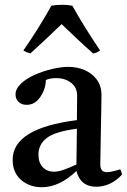

<svg xmlns="http://www.w3.org/2000/svg" viewBox="-20 -772 533 804"><path d="M383 10Q317 10 300 -56Q229 12 155 12Q104 12 68.5 -18.5Q33 -49 33 -103Q33 -235 302 -269Q302 -293 302.5 -318Q303 -343 303 -371Q303 -406 277.5 -425.5Q252 -445 216 -445Q190 -445 172 -437Q172 -414 162 -390Q152 -366 134.5 -349.5Q117 -333 92 -333Q70 -333 57.5 -345.5Q45 -358 45 -376Q45 -400 67.5 -421.5Q90 -443 125 -458.5Q160 -474 198 -483Q236 -492 266 -492Q303 -492 334.5 -478.5Q366 -465 385.5 -438.5Q405 -412 405 -373Q405 -349 404 -310.5Q403 -272 402.5 -228.5Q402 -185 401 -146Q400 -107 400 -83Q400 -51 428 -51Q446 -51 483 -63Q487 -58 488.5 -52Q490 -46 491 -41Q466 -14 438.5 -2Q411 10 383 10ZM300 -83 302 -233Q210 -221 175.5 -194Q141 -167 141 -125Q141 -90 159.5 -71.5Q178 -53 206 -53Q224 -53 246.5 -61Q269 -69 300 -83ZM238 -671Q208 -642 175 -611Q142 -580 107 -548Q100 -550 92.5 -553Q85 -556 78 -561Q107 -602 139.5 -654Q172 -706 195 -748Q205 -750 216 -751Q227 -752 239 -752Q251 -752 262 -751Q273 -750 283 -748Q306 -706 338.5 -654Q371 -602 399 -561Q387 -551 370 -548Q334 -580 301 -611Q268 -642 238 -671Z"/></svg>

Font: Tiro Telugu
Style: Regular
Weight: 400
Designer: Telugu: John Hudson & Fiona Ross. Latin: John Hudson.
Foundry: Tiro Typeworks Ltd.
Version: Version 1.52